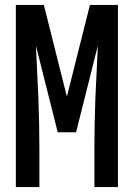

<svg xmlns="http://www.w3.org/2000/svg" viewBox="-20 -755 540 775"><path d="M44 0V-735H157L250 -365L343 -735H456V0H361V-147Q361 -200 362 -253Q363 -306 365 -359Q367 -412 370 -465Q373 -518 375 -571L287 -221H213L125 -571Q127 -518 130 -465Q133 -412 135 -359Q137 -306 138 -253Q139 -200 139 -147V0Z"/></svg>

Font: Iosevka Term Curly Semibold
Style: Regular
Weight: 600
Designer: Belleve Invis
Foundry: Belleve Invis
Version: Version 32.3.0